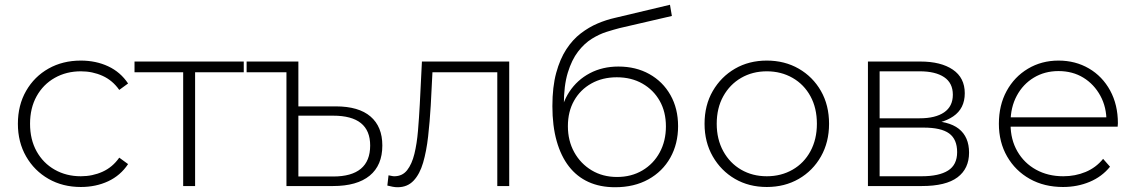

<svg xmlns="http://www.w3.org/2000/svg" viewBox="-20 -780 4762 805"><path d="M319 4Q243 4 183.5 -30Q124 -64 89.5 -124Q55 -184 55 -261Q55 -339 89.5 -399Q124 -459 183.5 -492.5Q243 -526 319 -526Q382 -526 433.5 -502Q485 -478 517 -430L480 -403Q452 -443 410 -462Q368 -481 319 -481Q258 -481 209.5 -453.5Q161 -426 133.5 -376.5Q106 -327 106 -261Q106 -195 133.5 -145.5Q161 -96 209.5 -68.5Q258 -41 319 -41Q368 -41 410 -60Q452 -79 480 -119L517 -92Q485 -44 433.5 -20Q382 4 319 4Z M748 0V-492L762 -477H544V-522H1002V-477H784L798 -492V0Z M1388 -334Q1484 -334 1533.5 -291.5Q1583 -249 1583 -170Q1583 -87 1530 -43.5Q1477 0 1376 0H1181V-477H1014V-522H1231V-334ZM1377 -40Q1454 -40 1493 -72.5Q1532 -105 1532 -170Q1532 -295 1377 -295H1231V-40Z M1604 -2 1609 -45Q1615 -44 1621.5 -42.5Q1628 -41 1633 -41Q1667 -41 1687 -66.5Q1707 -92 1717.5 -135Q1728 -178 1732.5 -232Q1737 -286 1740 -342L1749 -522H2115V0H2065V-493L2079 -477H1781L1794 -494L1786 -338Q1782 -270 1775 -208Q1768 -146 1754 -98Q1740 -50 1714 -22.5Q1688 5 1647 5Q1637 5 1626.5 3Q1616 1 1604 -2Z M2559 5Q2496 5 2447.5 -17Q2399 -39 2365.5 -82Q2332 -125 2314 -188.5Q2296 -252 2296 -335Q2296 -416 2312 -474.5Q2328 -533 2354.5 -573.5Q2381 -614 2415 -640Q2449 -666 2485.5 -681.5Q2522 -697 2558 -705L2789 -760L2797 -713L2577 -662Q2554 -656 2523.5 -646.5Q2493 -637 2461.5 -617.5Q2430 -598 2403.5 -563.5Q2377 -529 2360.5 -475Q2344 -421 2344 -341Q2344 -326 2345 -317Q2346 -308 2347.5 -297.5Q2349 -287 2351 -267L2328 -279Q2334 -345 2367 -395Q2400 -445 2453 -473Q2506 -501 2573 -501Q2646 -501 2702.5 -469.5Q2759 -438 2791 -381.5Q2823 -325 2823 -251Q2823 -177 2790.5 -119Q2758 -61 2698.5 -28Q2639 5 2559 5ZM2567 -38Q2627 -38 2673.5 -65.5Q2720 -93 2746 -141Q2772 -189 2772 -250Q2772 -311 2746 -357Q2720 -403 2673.5 -429.5Q2627 -456 2566 -456Q2506 -456 2459.5 -430Q2413 -404 2387 -358Q2361 -312 2361 -251Q2361 -190 2387.5 -142Q2414 -94 2460.5 -66Q2507 -38 2567 -38Z M3195 4Q3120 4 3061.5 -30Q3003 -64 2968.5 -124Q2934 -184 2934 -261Q2934 -339 2968.5 -398.5Q3003 -458 3061.5 -492Q3120 -526 3195 -526Q3270 -526 3329 -492Q3388 -458 3422 -398.5Q3456 -339 3456 -261Q3456 -184 3422 -124Q3388 -64 3329 -30Q3270 4 3195 4ZM3195 -41Q3255 -41 3303 -68.5Q3351 -96 3378 -146Q3405 -196 3405 -261Q3405 -327 3378 -376.5Q3351 -426 3303 -453.5Q3255 -481 3195 -481Q3135 -481 3087.5 -453.5Q3040 -426 3012.5 -376.5Q2985 -327 2985 -261Q2985 -196 3012.5 -146Q3040 -96 3087.5 -68.5Q3135 -41 3195 -41Z M3619 0V-522H3839Q3925 -522 3975 -488Q4025 -454 4025 -389Q4025 -325 3976.5 -292Q3928 -259 3851 -259L3865 -274Q3957 -274 4000 -240Q4043 -206 4043 -140Q4043 -73 3994.5 -36.5Q3946 0 3845 0ZM3668 -41H3844Q3917 -41 3955 -65Q3993 -89 3993 -142Q3993 -196 3959.5 -220.5Q3926 -245 3852 -245H3668ZM3668 -284H3836Q3902 -284 3938.5 -309Q3975 -334 3975 -383Q3975 -432 3938.5 -456.5Q3902 -481 3836 -481H3668Z M4437 4Q4358 4 4297.5 -30Q4237 -64 4202.5 -124Q4168 -184 4168 -261Q4168 -339 4200.5 -398.5Q4233 -458 4290 -492Q4347 -526 4418 -526Q4489 -526 4545.5 -493Q4602 -460 4634.5 -400.5Q4667 -341 4667 -263Q4667 -260 4666.5 -256.5Q4666 -253 4666 -249H4205V-288H4639L4619 -269Q4620 -330 4593.5 -378.5Q4567 -427 4522 -454.5Q4477 -482 4418 -482Q4360 -482 4314.5 -454.5Q4269 -427 4243 -378.5Q4217 -330 4217 -268V-259Q4217 -195 4245.5 -145.5Q4274 -96 4324 -68.5Q4374 -41 4438 -41Q4488 -41 4531.5 -59Q4575 -77 4605 -114L4634 -81Q4600 -39 4548.5 -17.5Q4497 4 4437 4Z"/></svg>

Font: MOST Montserrat Light
Style: Regular
Weight: 300
Designer: Julieta Ulanovsky
Foundry: Julieta Ulanovsky
Version: Version 8.000;March 11, 2024;FontCreator 15.0.0.2926 64-bit